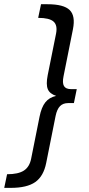

<svg xmlns="http://www.w3.org/2000/svg" viewBox="-64 -764 420 908"><path d="M83.5 -14.5 123 -212Q132 -257 150.5 -280.2Q169 -303.5 201.5 -310.5Q171 -320.5 162 -342.5Q153 -364.5 161.5 -408L201 -604.5Q209 -644.5 189.2 -662Q169.5 -679.5 116.5 -679.5L130 -744H160.5Q237.5 -744 265.5 -716.5Q293.5 -689 281 -626L236.5 -403.5Q230 -372 238.5 -357.2Q247 -342.5 272 -342.5H299L285.5 -276.5H258.5Q234 -276.5 219.8 -262Q205.5 -247.5 199 -216L154.5 6.5Q142 69.5 102.8 97Q63.5 124.5 -13.5 124.5H-44L-30.5 60Q22.5 60 49.2 42.5Q76 25 83.5 -14.5Z"/></svg>

Font: Argentum Sans Light
Style: Italic
Weight: 300
Italic angle: -11.3°
Designer: Julieta Ulanovsky (font), Owen Earl (portions from Jones font), Cristiano Sobral (main changes and remaster)
Foundry: Julieta Ulanovsky (font), Owen Earl (portions from Jones font), Cristiano Sobral (main changes and remaster)
Version: Version 3.127